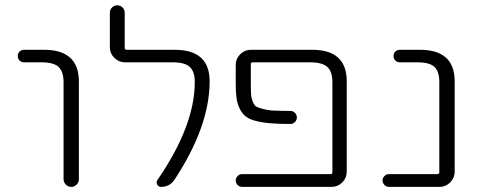

<svg xmlns="http://www.w3.org/2000/svg" viewBox="-20 -735 1821 733"><path d="M72.3 -497.1Q61.5 -497.1 54.7 -503.9Q47.9 -510.7 47.9 -521Q47.9 -531.2 54.7 -538.1Q61.5 -544.9 72.3 -544.9H148.4Q280.3 -544.9 281.2 -424.8V-50.8Q281.2 -39.1 272.5 -30.3Q263.7 -21.5 252 -21.5Q240.2 -21.5 231.4 -30.3Q222.7 -39.1 222.7 -50.8V-420.9Q222.7 -461.9 203.6 -479.5Q184.6 -497.1 138.7 -497.1Z M647.5 -544.9Q780.3 -544.9 780.3 -424.8Q780.3 -252 645.5 -47.9Q627 -21.5 594.7 -21.5Q585 -21.5 580.1 -30.3Q575.2 -39.1 581.1 -47.9Q723.6 -254.9 723.6 -421.9Q723.6 -461.9 704.6 -479.5Q685.5 -497.1 638.7 -497.1H457Q433.6 -497.1 416.5 -514.2Q399.4 -531.2 399.4 -554.7V-686.5Q399.4 -698.2 407.7 -706.5Q416 -714.8 427.7 -714.8Q439.5 -714.8 447.8 -706.5Q456.1 -698.2 456.1 -686.5V-552.7Q456.1 -544.9 463.9 -544.9Z M1171.9 -544.9Q1303.7 -544.9 1303.7 -424.8V-79.1Q1303.7 -55.7 1286.6 -38.6Q1269.5 -21.5 1246.1 -21.5H904.3Q894.5 -21.5 887.2 -28.8Q879.9 -36.1 879.9 -45.9Q879.9 -55.7 887.2 -63Q894.5 -70.3 904.3 -70.3H1242.2Q1249 -70.3 1249 -78.1V-420.9Q1249 -461.9 1229.5 -479.5Q1210 -497.1 1164.1 -497.1H945.3Q937.5 -497.1 937.5 -490.2V-420.9Q937.5 -389.6 938.5 -375Q939.5 -360.4 945.3 -346.2Q951.2 -332 959 -327.6Q966.8 -323.2 988.8 -317.9Q1010.7 -312.5 1037.1 -312.5Q1055.7 -311.5 1088.9 -311.5Q1098.6 -311.5 1106 -304.2Q1113.3 -296.9 1113.3 -286.6Q1113.3 -276.4 1106 -269Q1098.6 -261.7 1088.9 -261.7Q1048.8 -261.7 1023.4 -263.7Q989.3 -265.6 961.9 -272Q934.6 -278.3 919.9 -289.1Q905.3 -299.8 895.5 -319.3Q885.7 -338.9 882.8 -361.8Q879.9 -384.8 879.9 -420.9V-487.3Q879.9 -510.7 897 -527.8Q914.1 -544.9 937.5 -544.9Z M1657.2 -420.9Q1657.2 -461.9 1638.7 -479.5Q1620.1 -497.1 1573.2 -497.1H1506.8Q1496.1 -497.1 1489.3 -503.9Q1482.4 -510.7 1482.4 -521Q1482.4 -531.2 1489.3 -538.1Q1496.1 -544.9 1506.8 -544.9H1583Q1715.8 -544.9 1715.8 -424.8V-79.1Q1715.8 -55.7 1698.7 -38.6Q1681.6 -21.5 1658.2 -21.5H1464.8Q1455.1 -21.5 1447.8 -28.8Q1440.4 -36.1 1440.4 -45.9Q1440.4 -55.7 1447.8 -63Q1455.1 -70.3 1464.8 -70.3H1649.4Q1657.2 -70.3 1657.2 -78.1Z"/></svg>

Font: Gen Jyuu Gothic P Light
Style: Regular
Weight: 200
Designer: [Source Han Sans]
Ryoko NISHIZUKA  (kana & ideographs); Paul D. Hunt (Latin, Greek & Cyrillic); Wenlong ZHANG  (bopomofo
Version: Version 1.002.20150607